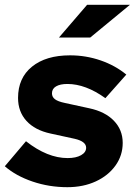

<svg xmlns="http://www.w3.org/2000/svg" viewBox="-41 -767 564 798"><path d="M239 11Q163 11 94 -12.5Q25 -36 -21 -76L67 -180Q156 -110 240 -110Q275 -110 296 -122Q317 -134 317 -153Q317 -179 270 -190L169 -212Q104 -226 69 -264.5Q34 -303 34 -360Q34 -443 92 -490Q150 -537 250 -537Q316 -537 377 -516Q438 -495 484 -457L397 -359Q315 -418 239 -418Q209 -418 192 -408Q175 -398 175 -379Q175 -364 187.5 -354.5Q200 -345 229 -339L330 -317Q396 -303 432.5 -265Q469 -227 469 -173Q469 -121 439 -79Q409 -37 357 -13Q305 11 239 11ZM204 -611 321 -747H499L334 -611Z"/></svg>

Font: Red Hat Display Black
Style: Italic
Weight: 900
Italic angle: -12°
Designer: Pentagram, MCKL
Foundry: Pentagram, MCKL
Version: Version 1.023; ttfautohint (v1.8.3)